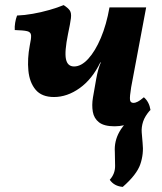

<svg xmlns="http://www.w3.org/2000/svg" viewBox="-20 -487 636 754"><path d="M430 9Q389 9 369 -6.5Q349 -22 344.5 -48Q340 -74 345 -104L358 -178Q365 -217 376 -242H374Q342 -176 293 -141Q244 -106 192 -106Q144 -106 120 -134.5Q96 -163 91.5 -209.5Q87 -256 97 -309Q103 -336 102 -348.5Q101 -361 87 -364.5Q73 -368 38 -369Q37 -382 39.5 -397.5Q42 -413 47 -426Q76 -427 109.5 -433Q143 -439 174.5 -448Q206 -457 230 -467Q247 -456 254 -446Q261 -436 258.5 -415.5Q256 -395 247 -353Q233 -284 239 -255Q245 -226 271 -226Q299 -226 326.5 -256Q354 -286 376 -338Q398 -390 410 -458H554L495 -144Q489 -107 490.5 -95Q492 -83 504 -83Q512 -83 521.5 -88Q531 -93 545 -105Q566 -87 571 -55Q542 -26 505.5 -8.5Q469 9 430 9ZM462 247Q428 244 411 219Q432 196 432 165Q432 134 431 110Q428 68 449 30.5Q470 -7 529 -55H570Q549 -31 542 -9.5Q535 12 536.5 32.5Q538 53 540 74Q545 117 531 158Q517 199 462 247Z"/></svg>

Font: Vollkorn
Style: Bold Italic
Weight: 700
Italic angle: -11°
Designer: Friedrich Althausen
Foundry: Friedrich Althausen
Version: Version 5.000; ttfautohint (v1.8.3)